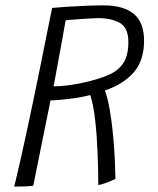

<svg xmlns="http://www.w3.org/2000/svg" viewBox="-20 -681 587 715"><path d="M33 14Q54 -72.5 78 -183.8Q102 -295 126.5 -415.8Q151 -536.5 174 -651.5Q195 -653.5 229 -655.8Q263 -658 300 -659.5Q337 -661 367 -661Q438.5 -661 477.5 -629.8Q516.5 -598.5 516.5 -529.5Q516.5 -455.5 477.8 -411.2Q439 -367 370.5 -344Q381 -317 388.5 -273.5Q396 -230 400.8 -181Q405.5 -132 407.5 -87.8Q409.5 -43.5 410 -15Q395.5 -7.5 374.8 0Q354 7.5 346 8Q346 -52.5 343.2 -117Q340.5 -181.5 334 -237.2Q327.5 -293 316 -327Q290 -320 259.8 -315.8Q229.5 -311.5 204.2 -309.2Q179 -307 168 -307Q167 -300.5 161.5 -274.2Q156 -248 148.5 -210.2Q141 -172.5 132.5 -131.2Q124 -90 116.5 -52.2Q109 -14.5 104 10.5Q92.5 12.5 71.2 13.2Q50 14 33 14ZM179.5 -359.5Q228.5 -359.5 291 -373.5Q346 -385.5 383.2 -401.5Q420.5 -417.5 439.2 -446Q458 -474.5 458 -524.5Q458 -577.5 426.5 -595.5Q395 -613.5 346.5 -613.5Q338.5 -613.5 320.8 -612.5Q303 -611.5 282.8 -610.2Q262.5 -609 246.2 -607.5Q230 -606 224.5 -605.5Q223 -597 218.5 -571.8Q214 -546.5 208 -513.5Q202 -480.5 196 -448Q190 -415.5 185.5 -391.2Q181 -367 179.5 -359.5Z"/></svg>

Font: Grandstander ExtraLight
Style: Italic
Weight: 200
Italic angle: -15°
Designer: Tyler Finck
Foundry: Etcetera Type Co
Version: Version 1.200; ttfautohint (v1.8.3)